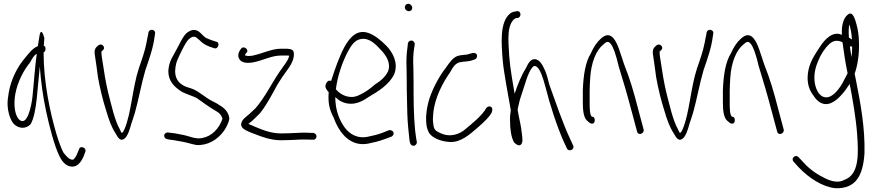

<svg xmlns="http://www.w3.org/2000/svg" viewBox="-20 -729 4609 1013"><path d="M20 -175C22 -136 34 -96 53 -75C77 -51 114 -46 141 -73C159 -102 168 -156 174 -210C180 -265 184 -323 190 -378C196 -296 207 -219 223 -143C241 -60 266 38 294 96C308 124 325 141 343 147C387 161 409 124 422 94L430 72C439 49 401 37 397 59L388 80C383 93 377 103 370 110C367 114 361 115 354 112C343 109 330 96 314 75C302 51 290 19 278 -21C243 -140 210 -296 210 -453C216 -455 220 -461 220 -471C221 -480 217 -485 211 -488C212 -505 213 -518 214 -529C206 -559 196 -572 190 -549C188 -538 182 -504 180 -486C179 -485 179 -485 178 -485C152 -473 137 -454 111 -422C73 -378 38 -311 26 -240C22 -216 19 -194 20 -175ZM61 -234C73 -298 105 -359 139 -400C150 -420 158 -437 174 -445C164 -375 159 -291 151 -216C146 -173 124 -55 79 -100C55 -128 52 -185 61 -234Z M480 -442C486 -406 491 -363 497 -321C507 -265 523 -198 540 -146C553 -100 569 -56 590 -25C602 -4 614 19 636 3C653 -9 665 -46 673 -77C679 -95 686 -114 692 -135C712 -206 726 -288 747 -359C766 -414 789 -478 796 -538L798 -551C799 -556 799 -560 796 -564C786 -577 766 -573 763 -557L761 -544C759 -535 756 -522 753 -504C745 -461 728 -413 713 -370C678 -264 673 -132 637 -48C633 -39 628 -28 622 -28C620 -31 616 -36 613 -45C585 -94 568 -174 550 -243C538 -295 529 -348 522 -398C518 -423 515 -439 515 -457C520 -462 529 -467 529 -476C529 -485 521 -494 511 -494C506 -494 502 -493 499 -490C485 -479 476 -468 480 -442Z M853 -26C840 -17 847 2 861 5L877 8C905 11 924 16 944 19C967 23 993 32 1016 36C1073 40 1127 10 1162 -39C1173 -55 1188 -83 1190 -104C1186 -138 1165 -158 1140 -173C1130 -180 1118 -187 1103 -194C1062 -214 1031 -247 993 -261L962 -271C933 -283 904 -305 904 -353C907 -401 915 -412 939 -462C955 -494 967 -514 976 -522C990 -534 1002 -540 1016 -531L1034 -516C1048 -501 1064 -491 1088 -482L1109 -475C1131 -466 1143 -505 1121 -509L1099 -516C1086 -521 1074 -525 1065 -530C1051 -540 1041 -554 1027 -564C1005 -577 985 -571 964 -554C952 -544 938 -520 920 -484C892 -428 872 -411 868 -354C868 -300 901 -272 927 -253C954 -233 989 -227 1019 -211C1047 -192 1081 -165 1120 -143C1138 -133 1147 -123 1154 -103C1137 -51 1097 -10 1048 -1C1011 7 979 -11 947 -17C928 -20 907 -26 882 -28L867 -30C862 -31 857 -29 853 -26Z M1243 -417C1254 -398 1282 -394 1316 -400C1374 -412 1413 -436 1463 -436H1492C1498 -436 1503 -436 1506 -435C1502 -416 1489 -398 1478 -383L1454 -349C1415 -292 1379 -217 1329 -159C1315 -146 1303 -135 1294 -126C1277 -111 1259 -101 1253 -79C1247 -52 1278 -41 1300 -31C1362 -7 1406 11 1464 11C1495 11 1529 9 1572 7C1594 7 1609 7 1618 8H1631C1641 10 1650 0 1650 -9C1650 -20 1642 -26 1633 -28H1619C1610 -29 1595 -29 1572 -29C1529 -27 1495 -25 1464 -25C1402 -25 1355 -48 1291 -75L1294 -78C1315 -93 1331 -112 1353 -133C1375 -161 1398 -199 1416 -232L1444 -283C1462 -312 1475 -332 1493 -356C1507 -375 1527 -403 1530 -433C1535 -470 1515 -470 1493 -472H1463C1413 -472 1371 -448 1311 -435C1298 -433 1287 -433 1280 -435C1277 -435 1275 -436 1273 -437V-439C1273 -443 1279 -448 1281 -451C1296 -466 1266 -491 1252 -472C1241 -459 1230 -436 1243 -417Z M1700 -287C1691 -270 1704 -253 1714 -243V-240C1710 -183 1719 -149 1741 -107C1773 -19 1833 45 1921 29C1947 24 1980 16 2007 6L2045 -8C2050 -10 2053 -14 2055 -18C2063 -34 2045 -45 2032 -42L1994 -27C1970 -18 1942 -12 1918 -7C1868 3 1825 -20 1799 -56C1772 -93 1749 -145 1749 -217C1768 -198 1791 -185 1821 -182C1861 -178 1898 -198 1926 -218C1972 -245 2034 -282 2060 -338C2083 -397 2052 -452 2020 -486C1991 -516 1956 -544 1924 -555C1864 -576 1825 -532 1796 -479C1772 -434 1747 -366 1727 -302C1712 -308 1704 -296 1700 -287ZM1752 -258C1761 -332 1789 -407 1815 -456C1834 -492 1853 -518 1884 -523C1928 -531 1961 -497 1993 -462C2016 -437 2045 -396 2027 -352C2014 -324 1986 -300 1958 -283C1930 -258 1902 -239 1870 -225C1824 -205 1778 -227 1752 -258Z M2116 -690C2116 -679 2126 -670 2137 -670C2148 -670 2155 -677 2155 -688C2155 -699 2145 -709 2134 -709C2123 -709 2116 -701 2116 -690ZM2125 -370C2125 -347 2126 -324 2126 -298C2126 -272 2126 -245 2127 -216L2129 -128C2130 -88 2137 -15 2141 15L2144 26C2145 31 2148 34 2152 37C2165 47 2182 33 2179 18L2177 8C2176 1 2173 -16 2170 -43C2162 -123 2162 -214 2162 -298C2162 -324 2161 -348 2161 -371C2159 -408 2160 -445 2165 -475L2168 -494C2169 -499 2167 -504 2164 -508C2154 -521 2135 -515 2132 -500L2130 -480C2125 -448 2123 -410 2125 -370Z M2245 -26C2263 0 2309 18 2352 20C2409 24 2456 -17 2505 -60C2530 -82 2562 -111 2574 -135C2579 -147 2580 -161 2569 -166C2560 -171 2548 -164 2545 -158C2522 -117 2470 -77 2436 -48C2408 -23 2357 -1 2303 -27C2278 -38 2268 -46 2266 -77C2263 -92 2264 -110 2266 -132C2274 -216 2318 -295 2355 -348C2369 -375 2382 -393 2403 -400C2410 -401 2416 -402 2422 -403C2434 -405 2453 -405 2465 -409C2476 -413 2491 -414 2495 -425C2503 -444 2487 -454 2468 -448C2456 -445 2454 -443 2443 -441C2427 -439 2414 -439 2399 -435C2373 -429 2354 -403 2332 -371C2300 -331 2265 -266 2247 -213C2229 -159 2216 -72 2245 -26Z M2633 -404C2637 -355 2663 -214 2675 -148C2672 -128 2670 -109 2671 -91C2671 -47 2677 -5 2692 22C2698 28 2715 44 2727 35C2740 25 2737 2 2733 -27C2730 -63 2718 -107 2711 -149C2712 -152 2712 -154 2712 -156L2718 -183C2721 -197 2725 -211 2730 -225C2749 -279 2764 -346 2790 -375C2794 -379 2797 -381 2802 -381C2818 -377 2828 -359 2837 -337C2843 -320 2851 -298 2858 -270C2880 -181 2918 -62 2956 22L2971 54C2981 75 3014 59 3004 39L2989 6C2949 -78 2910 -195 2878 -283C2871 -313 2864 -337 2856 -356C2842 -388 2828 -414 2802 -417C2778 -417 2767 -395 2754 -368C2732 -334 2711 -282 2696 -237C2696 -236 2696 -236 2695 -235L2692 -253C2673 -365 2667 -402 2663 -498C2661 -541 2663 -582 2678 -609C2687 -625 2692 -628 2703 -634H2711C2734 -639 2729 -674 2707 -670C2694 -668 2685 -667 2673 -659C2615 -614 2625 -500 2633 -404Z M3055 -190C3055 -150 3058 -108 3079 -91C3089 -82 3095 -77 3101 -77H3107C3113 -77 3118 -85 3118 -95C3118 -105 3113 -113 3107 -113H3103C3091 -123 3091 -158 3091 -190V-253C3092 -274 3092 -295 3094 -318C3099 -401 3126 -465 3164 -495C3178 -507 3187 -515 3201 -499C3208 -491 3215 -477 3222 -458C3230 -436 3237 -410 3244 -380C3270 -294 3286 -243 3315 -133L3341 -36C3346 -11 3380 -23 3376 -45L3350 -142C3321 -254 3306 -305 3272 -392C3254 -444 3240 -501 3216 -528C3194 -552 3174 -545 3152 -527C3130 -508 3112 -481 3098 -449C3068 -401 3058 -331 3055 -253Z M3425 -442C3431 -406 3436 -363 3442 -321C3452 -265 3468 -198 3485 -146C3498 -100 3514 -56 3535 -25C3547 -4 3559 19 3581 3C3598 -9 3610 -46 3618 -77C3624 -95 3631 -114 3637 -135C3657 -206 3671 -288 3692 -359C3711 -414 3734 -478 3741 -538L3743 -551C3744 -556 3744 -560 3741 -564C3731 -577 3711 -573 3708 -557L3706 -544C3704 -535 3701 -522 3698 -504C3690 -461 3673 -413 3658 -370C3623 -264 3618 -132 3582 -48C3578 -39 3573 -28 3567 -28C3565 -31 3561 -36 3558 -45C3530 -94 3513 -174 3495 -243C3483 -295 3474 -348 3467 -398C3463 -423 3460 -439 3460 -457C3465 -462 3474 -467 3474 -476C3474 -485 3466 -494 3456 -494C3451 -494 3447 -493 3444 -490C3430 -479 3421 -468 3425 -442Z M3794 -190C3794 -150 3797 -108 3818 -91C3828 -82 3834 -77 3840 -77H3846C3852 -77 3857 -85 3857 -95C3857 -105 3852 -113 3846 -113H3842C3830 -123 3830 -158 3830 -190V-253C3831 -274 3831 -295 3833 -318C3838 -401 3865 -465 3903 -495C3917 -507 3926 -515 3940 -499C3947 -491 3954 -477 3961 -458C3969 -436 3976 -410 3983 -380C4009 -294 4025 -243 4054 -133L4080 -36C4085 -11 4119 -23 4115 -45L4089 -142C4060 -254 4045 -305 4011 -392C3993 -444 3979 -501 3955 -528C3933 -552 3913 -545 3891 -527C3869 -508 3851 -481 3837 -449C3807 -401 3797 -331 3794 -253Z M4162 112C4162 117 4164 121 4167 124L4195 155C4251 213 4321 257 4387 264C4496 268 4533 197 4541 81C4545 -52 4519 -191 4496 -306L4493 -321C4492 -326 4490 -333 4489 -340C4505 -383 4514 -445 4512 -503C4512 -539 4506 -576 4499 -600C4492 -625 4480 -674 4453 -652C4428 -632 4419 -590 4422 -545C4374 -568 4330 -520 4306 -482C4285 -450 4257 -411 4246 -362C4234 -307 4244 -260 4271 -226C4293 -191 4324 -168 4366 -186C4400 -201 4434 -241 4463 -286C4478 -209 4496 -106 4502 -24C4510 83 4514 192 4435 220C4403 238 4365 227 4336 213C4300 196 4256 169 4222 131L4193 100C4190 97 4185 94 4180 94C4171 94 4162 102 4162 112ZM4278 -297C4273 -342 4284 -377 4296 -406C4310 -442 4332 -475 4356 -497C4378 -517 4400 -518 4425 -506C4431 -460 4441 -392 4452 -343L4444 -327C4420 -277 4394 -237 4360 -220C4315 -201 4285 -244 4278 -297ZM4458 -573C4458 -583 4459 -592 4462 -599C4468 -576 4473 -553 4475 -520C4470 -523 4465 -528 4459 -530C4458 -545 4457 -560 4458 -573ZM4464 -485C4468 -483 4472 -483 4476 -484C4476 -466 4475 -447 4473 -427C4469 -448 4466 -468 4464 -485Z"/></svg>

Font: Stray Cat
Style: SuCn
Weight: 400
Version: Version 1.0